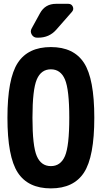

<svg xmlns="http://www.w3.org/2000/svg" viewBox="-20 -990 540 1019"><path d="M277.3 -969.7H342.8Q359.4 -969.7 366.2 -955.1Q373 -940.4 362.3 -927.7L278.3 -832Q241.2 -790 182.6 -790H176.8Q158.2 -790 148.4 -806.6Q138.7 -823.2 148.4 -839.8L192.4 -919.9Q219.7 -969.7 277.3 -969.7ZM175.3 -161.6Q198.2 -108.4 250 -108.4Q301.8 -108.4 324.7 -161.6Q347.7 -214.8 347.7 -364.7Q347.7 -514.6 324.7 -568.4Q301.8 -622.1 250 -622.1Q198.2 -622.1 175.3 -568.4Q152.3 -514.6 152.3 -364.7Q152.3 -214.8 175.3 -161.6ZM74.2 -656.2Q128.9 -740.2 250 -740.2Q371.1 -740.2 425.8 -656.2Q480.5 -572.3 480.5 -365.2Q480.5 -158.2 425.8 -74.2Q371.1 9.8 250 9.8Q128.9 9.8 74.2 -74.2Q19.5 -158.2 19.5 -365.2Q19.5 -572.3 74.2 -656.2Z"/></svg>

Font: Rounded Mgen+ 1m bold
Style: Bold
Weight: 700
Designer: [Source Han Sans]
Ryoko NISHIZUKA  (kana & ideographs); Paul D. Hunt (Latin, Greek & Cyrillic); Wenlong ZHANG  (bopomofo
Version: Version 1.059.20150602